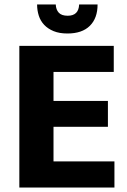

<svg xmlns="http://www.w3.org/2000/svg" viewBox="-20 -834 563 854"><path d="M66 -630H486V-514H218V-385H460V-270H218V-116H489V0H66ZM228 -814Q229 -791 241.5 -777.5Q254 -764 281 -764Q330 -764 332 -814H414Q414 -753 379.5 -719Q345 -685 280 -685Q244 -685 218.5 -695.5Q193 -706 176.5 -723.5Q160 -741 152.5 -764.5Q145 -788 145 -814Z"/></svg>

Font: Ek Mukta ExtraBold
Style: Regular
Weight: 800
Designer: Girish Dalvi and Yashodeep Gholap
Foundry: Ek Type
Version: Version 2.538;PS 1.002;hotconv 16.6.51;makeotf.lib2.5.65220;